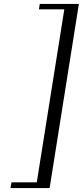

<svg xmlns="http://www.w3.org/2000/svg" viewBox="-20 -805 419 971"><path d="M33.2 146 38.1 117.2H166L305.2 -757.8H176.8L181.2 -785.2H378.9L231 146Z"/></svg>

Font: Dihjauti
Style: Bold Italic
Weight: 700
Italic angle: -9°
Designer: T. Christopher White
Version: Version 3.0.0